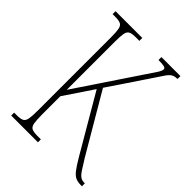

<svg xmlns="http://www.w3.org/2000/svg" viewBox="-205 -822 929 929"><g transform="rotate(45 260.0 -357.0)"><path d="M36 0V-20H54Q79 -20 91 -26Q103 -32 106.5 -51Q110 -70 110 -108V-607Q110 -645 106.5 -663.5Q103 -682 91 -688Q79 -694 54 -694H36V-714H219V-694H194Q169 -694 157 -688Q145 -682 141.5 -663.5Q138 -645 138 -607V-278L345 -587Q377 -634 388.5 -652Q400 -670 400 -680Q400 -688 389 -691Q378 -694 350 -694V-714H480V-694Q459 -694 447 -686Q435 -678 420.5 -655.5Q406 -633 376 -589L255 -409L433 -106Q454 -72 466.5 -53Q479 -34 490 -27Q501 -20 515 -20H520V0H514Q493 0 478 -6Q463 -12 448 -31Q433 -50 410 -89L238 -383L138 -234V-112Q138 -72 141.5 -52Q145 -32 157 -26Q169 -20 194 -20H219V0Z"/></g></svg>

Font: Noto Serif Khmer ExtraCondensed Thin
Style: Regular
Weight: 100
Width: 2
Designer: Danh Hong and the Monotype Design Team
Foundry: Monotype Imaging Inc.
Version: Version 2.004; ttfautohint (v1.8.4.7-5d5b)